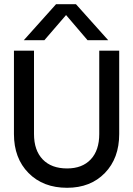

<svg xmlns="http://www.w3.org/2000/svg" viewBox="-20 -893 639 921"><path d="M249 -873H344.2L499 -700.2H399.9L296.9 -820.8L192.9 -700.2H94.2ZM46.9 -649.9H143.1V-250Q143.1 -171.9 184.8 -128.4Q226.6 -85 301.8 -85Q374.5 -85 415.3 -128.4Q456.1 -171.9 456.1 -250V-649.9H551.8V-250Q551.8 -133.8 482.9 -63Q414.1 7.8 301.8 7.8Q187 7.8 116.9 -63Q46.9 -133.8 46.9 -250Z"/></svg>

Font: Overused Grotesk Medium
Style: Regular
Weight: 500
Version: Version 0.002